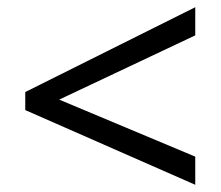

<svg xmlns="http://www.w3.org/2000/svg" viewBox="-20 -628 612 532"><path d="M521 -116 50 -323V-373L521 -608V-530L144 -352L521 -194Z"/></svg>

Font: lguzrati25
Style: Book
Weight: 400
Designer: Jelle Bosma - Monotype Design Team, Universal Thirst
Foundry: Monotype Imaging Inc.
Version: Version 2.106